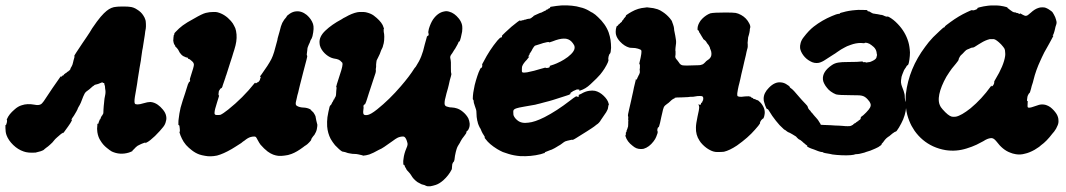

<svg xmlns="http://www.w3.org/2000/svg" viewBox="-71 -514 3920 706"><path d="M357 -489Q362 -490 381.5 -490Q401 -490 405 -489Q420 -488 433 -479Q448 -470 456 -457Q461 -450 464 -440Q465 -437 465.5 -426.5Q466 -416 465 -409Q464 -402 463 -398Q462 -387 459 -370Q457 -357 454 -338Q453 -333 452 -328Q451 -323 451 -321Q449 -307 448 -300Q448 -299 447 -291.5Q446 -284 444.5 -277.5Q443 -271 442 -263.5Q441 -256 440.5 -253.5Q440 -251 436 -226Q434 -209 429 -181Q428 -173 425 -158Q422 -138 425 -133Q427 -130 435 -130Q443 -130 457.5 -134.5Q472 -139 482 -139Q496 -138 509 -129Q519 -122 528 -111Q538 -99 540 -87Q542 -77 539 -68Q537 -57 529 -47Q519 -34 499 -14Q480 4 470 9Q467 10 466 11L464 13V11Q465 10 463.5 10Q462 10 458.5 11.5Q455 13 454.5 13Q454 13 450.5 14.5Q447 16 445 17Q440 19 435 22Q428 27 423 33Q422 34 421 35Q415 40 416 41Q417 41 415 42Q413 43 409.5 44.5Q406 46 403 47Q370 57 340 43Q333 39 322 30Q308 19 299 4Q290 -9 287 -28Q285 -40 287 -54V-59H288Q290 -58 290 -59Q292 -61 292 -65L293 -67L295 -72Q295 -74 295.5 -74Q296 -74 298 -76Q300 -83 302 -86Q304 -89 304 -89Q305 -89 305 -90Q305 -91 306 -92Q308 -94 309 -98Q309 -100 309.5 -111Q310 -122 310.5 -125Q311 -128 311 -129.5Q311 -131 311.5 -134Q312 -137 312.5 -144.5Q313 -152 315 -160.5Q317 -169 317 -176Q317 -183 316.5 -183.5Q316 -184 316 -185Q316 -186 315.5 -189.5Q315 -193 315 -196Q314 -201 314 -201Q313 -200 313 -203.5Q313 -207 312 -208Q311 -209 309.5 -209Q308 -209 308 -209Q307 -211 305 -211Q303 -211 296.5 -208Q290 -205 285 -204Q277 -203 274 -199Q271 -197 270.5 -197Q270 -197 267 -194Q259 -186 246 -177Q240 -172 235 -159Q226 -133 218 -121Q215 -116 214 -112Q212 -107 201 -89Q192 -77 192 -74V-72L193 -73L195 -74Q195 -74 193 -71Q191 -68 191 -67Q190 -64 179.5 -49Q169 -34 165 -29Q163 -26 161 -25L160 -23V-25Q160 -26 159 -25.5Q158 -25 154.5 -22Q151 -19 150.5 -19Q150 -19 146 -15Q143 -12 139 -9Q135 -6 132 -2.5Q129 1 126.5 4Q124 7 121.5 10Q119 13 113 18Q107 23 105.5 24.5Q104 26 100 28.5Q96 31 93 34Q89 39 79 42Q69 45 60 47Q46 48 35 47Q24 46 16 43Q-5 36 -22.5 19Q-40 2 -47 -17Q-51 -28 -51 -43V-54Q-48 -53 -46 -63Q-44 -71 -46 -73V-75L-45 -77Q-38 -94 -18 -111Q-5 -123 9 -127Q29 -134 56 -129Q70 -126 78 -130Q83 -132 90 -142Q93 -146 122 -190L152 -233Q153 -232 154 -232Q156 -232 159 -236L160 -237Q162 -235 165 -241Q166 -242 166.5 -242Q167 -242 168.5 -243.5Q170 -245 170.5 -245Q171 -245 172 -246L174 -247L175 -248Q175 -249 175.5 -249Q176 -249 177 -250Q178 -251 178 -250.5Q178 -250 180 -251.5Q182 -253 182 -254H183L187 -258Q188 -261 189 -264Q190 -265 190.5 -266.5Q191 -268 192 -269Q196 -276 197 -282Q197 -283 197.5 -284Q198 -285 198 -286Q198 -287 198.5 -288Q199 -289 199 -290.5Q199 -292 200 -294Q201 -296 201 -297.5Q201 -299 202 -301Q203 -303 203 -305Q203 -307 202 -308Q201 -309 232 -355Q236 -361 248 -378.5Q260 -396 268 -410Q287 -438 299 -452Q312 -467 321 -474Q338 -488 357 -489Z M1016 -472Q1037 -475 1057 -459Q1074 -444 1080 -426Q1085 -411 1078 -381Q1076 -373 1071 -366Q1070 -363 1068 -357.5Q1066 -352 1064 -349Q1059 -339 1059 -330Q1059 -327 1058 -322Q1056 -312 1058 -310Q1060 -308 1056 -294Q1054 -287 1051.5 -277Q1049 -267 1044 -248.5Q1039 -230 1036.5 -219Q1034 -208 1031.5 -199.5Q1029 -191 1028 -185Q1027 -179 1025.5 -174Q1024 -169 1022.5 -163.5Q1021 -158 1020 -152Q1015 -135 1017 -129Q1018 -126 1022 -124Q1031 -119 1044.5 -118.5Q1058 -118 1068 -113Q1072 -111 1072 -111Q1069 -111 1077 -105Q1078 -104 1078 -103.5Q1078 -103 1081 -101Q1086 -94 1089 -87Q1090 -84 1090.5 -79Q1091 -74 1092 -71Q1095 -60 1096 -55Q1096 -50 1094 -39Q1092 -29 1085 -18Q1082 -15 1081 -13.5Q1080 -12 1077 -8Q1073 -3 1073 1Q1073 2 1066 9.5Q1059 17 1054 20Q1050 22 1044 27Q1020 45 1001 52Q988 57 976 58Q964 60 952 59Q943 58 933.5 54.5Q924 51 913 43Q900 33 887 18Q883 13 876 0Q872 -8 870 -10Q868 -12 864 -12Q857 -12 850 -10Q840 -7 828 3Q825 5 822 7Q819 9 816 12Q805 19 794 26Q791 28 781 34Q750 52 727 58Q703 63 683 59Q671 57 662 54Q648 49 635 39Q623 30 613 19Q603 7 598 -4Q592 -16 589 -27Q589 -29 590 -30Q591 -33 590 -41Q589 -52 588 -53Q587 -55 586.5 -54Q586 -53 585 -55Q585 -56 585 -63.5Q585 -71 586 -77Q588 -96 593 -118Q600 -143 610 -172Q612 -180 614.5 -186.5Q617 -193 620 -204L625 -214Q625 -212 627 -214Q628 -215 628 -217.5Q628 -220 627 -220.5Q626 -221 631 -236Q642 -269 642 -276Q642 -283 635 -289Q627 -297 621 -298Q619 -298 620 -299Q621 -300 620 -301Q618 -303 613 -303Q612 -303 612 -303.5Q612 -304 609 -305Q599 -308 592 -318Q590 -320 589.5 -321Q589 -322 589 -322.5Q589 -323 588 -324Q587 -325 587 -326Q585 -331 579 -338Q574 -342 574 -342.5Q574 -343 573 -346Q568 -352 567 -359Q567 -363 566 -363L567 -378Q568 -381 567.5 -381.5Q567 -382 568 -384Q569 -386 570 -388Q571 -390 570 -390.5Q569 -391 575 -397Q587 -410 601 -420.5Q615 -431 643 -446Q672 -463 685.5 -466.5Q699 -470 714 -470Q725 -470 728 -469Q756 -462 778 -437Q786 -428 790 -419Q795 -411 797 -400Q802 -375 795 -347Q790 -328 787 -320Q785 -314 782.5 -305Q780 -296 775 -282Q770 -267 761 -238Q759 -234 758 -229Q753 -216 748 -200Q747 -195 745.5 -193Q744 -191 744 -190Q744 -189 743 -190Q742 -191 738 -186Q737 -183 736 -183Q733 -179 733 -173Q733 -169 732.5 -168.5Q732 -168 732.5 -165.5Q733 -163 734 -163Q735 -163 734.5 -162Q734 -161 733.5 -158Q733 -155 727 -137Q718 -109 718 -101Q717 -94 721 -92Q723 -91 729.5 -91Q736 -91 740 -92Q749 -96 768 -111Q822 -154 865 -208L867 -210L868 -209Q869 -207 871 -208Q873 -209 874.5 -210.5Q876 -212 876.5 -211.5Q877 -211 879 -212.5Q881 -214 882.5 -216.5Q884 -219 885 -220.5Q886 -222 885 -222Q884 -223 886 -225Q887 -226 887.5 -228.5Q888 -231 886 -232L885 -233L891 -241Q915 -274 927 -297Q932 -307 937 -323Q946 -355 949 -367Q949 -370 951 -377Q953 -384 957 -398Q962 -420 967 -430Q974 -443 981 -450Q983 -453 983 -453Q983 -456 995 -464Q1006 -471 1016 -472Z M1563 -472Q1572 -474 1581 -471Q1600 -466 1616 -446Q1625 -435 1628 -422Q1629 -418 1629 -409Q1629 -397 1626 -387Q1625 -382 1623.5 -375.5Q1622 -369 1620.5 -365.5Q1619 -362 1619 -362L1618 -361Q1617 -363 1615 -359L1614 -356Q1613 -353 1612.5 -353Q1612 -353 1611 -350Q1605 -339 1602 -334Q1600 -332 1596 -325Q1592 -318 1588 -313Q1583 -306 1585 -299Q1588 -287 1587 -265Q1587 -246 1588 -245Q1590 -242 1587 -233Q1583 -221 1579 -201Q1577 -195 1576 -189Q1570 -169 1567 -155Q1567 -153 1565 -147Q1562 -130 1566 -126Q1569 -122 1580 -120Q1583 -119 1589 -119Q1602 -118 1607 -116Q1619 -113 1631.5 -102.5Q1644 -92 1651 -79Q1655 -70 1656 -60V-54L1655 -47Q1653 -41 1652 -39Q1651 -37 1649.5 -35Q1648 -33 1648 -33.5Q1648 -34 1646 -32Q1644 -30 1644 -29Q1644 -28 1644 -27Q1644 -24 1636 -14Q1627 -3 1623 5Q1622 8 1620 11Q1611 24 1608 34Q1605 43 1602 59Q1601 69 1600 74Q1599 77 1598 80L1596 82L1594 85Q1593 87 1592 90Q1591 95 1591 100.5Q1591 106 1590 109Q1579 131 1559 149Q1544 162 1531 166Q1522 169 1511 171Q1501 172 1495 169Q1490 166 1484 165Q1479 164 1476 162Q1473 160 1468.5 158Q1464 156 1462 154Q1460 152 1457 150Q1450 144 1445 137Q1444 135 1440 129Q1436 123 1432.5 119.5Q1429 116 1426.5 113Q1424 110 1423.5 109Q1423 108 1422 105.5Q1421 103 1419.5 101.5Q1418 100 1418 99Q1418 96 1415 92Q1414 92 1413 92Q1412 92 1412 88Q1411 78 1413 68Q1415 51 1423 32Q1427 23 1427.5 18.5Q1428 14 1427 11Q1423 -5 1417 -10Q1415 -12 1411 -12Q1400 -12 1390 -7Q1384 -4 1372 5Q1364 11 1342 26Q1336 30 1331.5 32.5Q1327 35 1322 37Q1301 49 1287 54Q1273 58 1267 58Q1263 59 1263 58Q1263 57 1257 56Q1253 55 1246 53.5Q1239 52 1232 52Q1225 52 1220.5 51Q1216 50 1212 49.5Q1208 49 1203 47Q1198 45 1194 44.5Q1190 44 1187 43Q1177 37 1161 20Q1152 9 1145 -3Q1134 -24 1132 -49Q1131 -67 1133 -83Q1136 -102 1141 -122Q1143 -126 1144 -127Q1147 -128 1150 -136Q1151 -139 1152 -139Q1153 -140 1155 -145Q1156 -148 1156 -148Q1159 -148 1159 -152Q1159 -153 1159.5 -153Q1160 -153 1161 -155.5Q1162 -158 1163 -159Q1165 -163 1165 -172Q1165 -177 1165.5 -180.5Q1166 -184 1166 -184V-186Q1168 -193 1165 -194Q1164 -194 1179 -240Q1191 -275 1188 -283Q1187 -284 1184.5 -286.5Q1182 -289 1180 -291Q1175 -295 1167 -297Q1162 -298 1156 -299Q1142 -302 1128.5 -313Q1115 -324 1108 -339Q1104 -348 1104 -356Q1102 -379 1125 -401Q1149 -424 1185 -443Q1192 -448 1199 -451Q1223 -465 1243 -469Q1248 -470 1258.5 -470Q1269 -470 1274 -469Q1292 -465 1303 -457Q1327 -439 1336 -422Q1337 -419 1338.5 -415.5Q1340 -412 1340.5 -410Q1341 -408 1341 -408Q1339 -408 1340 -397Q1342 -389 1342 -379Q1342 -364 1340 -355Q1339 -352 1338 -348Q1337 -341 1333 -334Q1331 -331 1329 -325Q1327 -319 1325.5 -315.5Q1324 -312 1319 -302L1314 -292L1313 -286Q1312 -280 1312 -277Q1312 -274 1312 -268Q1310 -257 1311 -256Q1312 -255 1310 -246Q1305 -230 1285 -170Q1283 -164 1279 -151Q1275 -138 1273 -134.5Q1271 -131 1271 -130H1270Q1270 -131 1269 -130Q1264 -127 1266 -118Q1266 -114 1265 -109Q1263 -95 1268 -92Q1272 -90 1279 -91Q1291 -92 1316 -112Q1361 -148 1403 -197Q1435 -234 1453 -263Q1456 -266 1458 -269Q1471 -289 1478 -307Q1485 -324 1491 -351Q1493 -358 1495.5 -367Q1498 -376 1499 -380L1500 -383L1501 -382V-380L1503 -382Q1507 -387 1504 -393Q1503 -395 1506 -408Q1512 -428 1521 -442Q1539 -468 1563 -472Z M1993 -494Q2014 -495 2032 -493Q2051 -491 2063 -487Q2067 -486 2071 -485Q2087 -480 2102 -470Q2105 -468 2108 -467Q2118 -461 2128 -451Q2141 -439 2151 -425Q2161 -411 2167 -395Q2172 -380 2174 -367Q2176 -353 2176 -338Q2175 -320 2172 -317Q2169 -315 2167 -307Q2165 -298 2166 -295Q2169 -290 2152 -262Q2145 -251 2136 -240Q2127 -229 2100 -204Q2082 -187 2062 -181Q2059 -180 2059 -180Q2059 -180 2059.5 -182Q2060 -184 2059 -184.5Q2058 -185 2055 -185Q2051 -185 2050 -185L2034 -178V-177L2033 -176Q2031 -176 2029 -174Q2023 -170 2027 -169H2030L2026 -168Q2022 -166 2020 -165Q2018 -164 2011 -162Q2004 -160 1997 -157.5Q1990 -155 1984.5 -153.5Q1979 -152 1972 -149.5Q1965 -147 1961 -146Q1957 -145 1949 -142.5Q1941 -140 1935.5 -139Q1930 -138 1926 -136.5Q1922 -135 1915 -133.5Q1908 -132 1904.5 -131Q1901 -130 1897 -129Q1874 -125 1857 -122Q1834 -118 1829 -116Q1819 -113 1817 -108Q1816 -105 1816.5 -99Q1817 -93 1817 -91Q1821 -80 1831 -72Q1846 -59 1872 -63Q1895 -65 1931 -83Q1976 -106 2025 -144Q2039 -155 2046 -159L2049 -160L2050 -159Q2052 -158 2054 -158Q2058 -157 2057 -162V-165L2066 -169Q2081 -178 2095 -180Q2107 -182 2117 -180Q2134 -176 2149 -161.5Q2164 -147 2167 -133Q2168 -130 2168 -130Q2166 -128 2165 -119Q2165 -116 2163 -111Q2158 -100 2153 -94Q2149 -88 2144.5 -81.5Q2140 -75 2138 -72Q2136 -69 2136 -68.5Q2136 -68 2131.5 -63Q2127 -58 2123 -56Q2118 -52 2113.5 -48.5Q2109 -45 2104 -42Q2099 -39 2087 -31Q2067 -18 2047 -6Q2044 -4 2041 -2.5Q2038 -1 2036 0Q2034 1 2034 0Q2034 -1 2026 1Q2021 2 2015 3.5Q2009 5 2007 6Q2003 8 1994 15Q1989 19 1983 22Q1978 25 1974 27.5Q1970 30 1968 31Q1955 38 1952 38Q1952 38 1947 40Q1942 42 1937 44Q1932 46 1932 46L1933 47L1931 49Q1928 49 1926.5 50Q1925 51 1917 53Q1881 62 1841 60Q1818 58 1799 52Q1790 49 1778 45Q1767 40 1757 34Q1728 16 1715 -2Q1712 -5 1711 -7L1710 -8H1711Q1712 -8 1712 -10Q1711 -12 1709 -15Q1708 -17 1707.5 -17.5Q1707 -18 1704 -23Q1700 -30 1697 -38Q1695 -43 1693 -45Q1688 -55 1686 -62Q1686 -65 1684 -70Q1681 -84 1681 -98Q1681 -107 1679.5 -111Q1678 -115 1676.5 -120Q1675 -125 1674.5 -126Q1674 -127 1673 -131Q1672 -135 1671.5 -135.5Q1671 -136 1671 -139Q1671 -147 1668 -148Q1667 -148 1668 -162Q1669 -174 1671 -183Q1674 -202 1679 -218Q1684 -235 1689 -248Q1696 -264 1697 -264Q1701 -264 1702 -270Q1703 -272 1702 -275V-278L1707 -287Q1729 -330 1758 -365Q1768 -376 1770 -376Q1775 -376 1775 -380Q1775 -381 1774 -381Q1774 -383 1787.5 -395.5Q1801 -408 1810 -416Q1838 -439 1841 -439Q1842 -439 1842 -438Q1842 -437 1844 -437.5Q1846 -438 1848.5 -439Q1851 -440 1851 -440Q1851 -438 1856 -441Q1858 -442 1858.5 -441.5Q1859 -441 1861 -442Q1863 -443 1863 -442.5Q1863 -442 1864.5 -443Q1866 -444 1867.5 -444Q1869 -444 1870.5 -444.5Q1872 -445 1873 -445Q1877 -445 1879 -446L1884 -449L1886 -451Q1889 -452 1889 -452.5Q1889 -453 1890 -454Q1891 -454 1890 -454Q1890 -455 1893 -456.5Q1896 -458 1896 -458Q1896 -458 1901.5 -460.5Q1907 -463 1912.5 -465.5Q1918 -468 1919 -467V-468H1920L1930 -473L1932 -474Q1934 -474 1934 -474.5Q1934 -475 1936 -476Q1937 -477 1937.5 -477Q1938 -477 1938 -478L1940 -479Q1942 -479 1943.5 -480Q1945 -481 1944.5 -481.5Q1944 -482 1948 -483Q1950 -484 1951.5 -485Q1953 -486 1952 -487Q1951 -488 1951.5 -488Q1952 -488 1954 -489Q1978 -493 1993 -494ZM2002 -372Q1986 -372 1961 -362Q1952 -359 1950.5 -358.5Q1949 -358 1948.5 -358Q1948 -358 1948 -359Q1947 -360 1940.5 -359Q1934 -358 1928 -356Q1927 -356 1927 -356Q1927 -356 1921.5 -354Q1916 -352 1912 -351Q1899 -347 1896 -346Q1893 -344 1887 -334Q1886 -331 1883.5 -327Q1881 -323 1880.5 -322.5Q1880 -322 1879 -320Q1875 -315 1876 -315V-313Q1872 -309 1872 -306Q1872 -305 1874 -305L1876 -306L1873 -303Q1871 -301 1871 -300.5Q1871 -300 1866 -294Q1853 -281 1849 -270Q1848 -266 1848 -259Q1847 -250 1850 -248Q1854 -246 1867 -248Q1893 -253 1918 -261Q1923 -262 1929 -264Q1935 -266 1935 -265Q1936 -264 1939 -264Q1946 -264 1950 -267Q1951 -269 1950.5 -270Q1950 -271 1951 -272Q1952 -272 1954 -273Q1967 -277 1976 -281Q1992 -288 2003 -295Q2018 -304 2029 -315Q2037 -323 2040 -330Q2044 -340 2040 -348Q2031 -364 2019 -369Q2017 -370 2013 -371Q2009 -372 2002 -372Z M2301 -486Q2306 -487 2308 -487Q2310 -487 2316 -486Q2332 -485 2347 -480Q2356 -477 2366 -470Q2380 -461 2392 -447Q2400 -438 2401 -432Q2402 -429 2404 -424Q2406 -419 2406.5 -415.5Q2407 -412 2407.5 -409.5Q2408 -407 2408 -403Q2409 -396 2412 -383Q2413 -380 2413.5 -373.5Q2414 -367 2414.5 -367Q2415 -367 2415 -363Q2416 -360 2413 -339Q2413 -336 2412.5 -332.5Q2412 -329 2412.5 -327Q2413 -325 2413 -325.5Q2413 -326 2413 -324Q2413 -322 2413 -319Q2413 -316 2413 -314Q2412 -310 2412 -306Q2412 -300 2419 -293Q2423 -288 2425 -285Q2430 -276 2438 -274Q2447 -272 2491 -274Q2501 -274 2505.5 -275Q2510 -276 2513 -277.5Q2516 -279 2521 -284Q2526 -290 2531 -293Q2541 -299 2544 -308Q2545 -312 2545 -317Q2545 -324 2542 -331Q2540 -334 2539 -340Q2535 -349 2530 -354Q2528 -356 2528 -356Q2528 -359 2522 -365Q2514 -370 2514 -373Q2514 -373 2511 -377.5Q2508 -382 2506 -386Q2501 -395 2500 -395Q2500 -395 2500 -396Q2500 -397 2498.5 -400Q2497 -403 2495.5 -403Q2494 -403 2494 -405Q2493 -417 2500 -430Q2504 -438 2511 -445Q2525 -459 2541 -465Q2553 -468 2596 -468Q2625 -468 2634 -466.5Q2643 -465 2654 -459Q2674 -448 2684 -428Q2690 -417 2687 -410Q2686 -408 2686 -402Q2685 -394 2683 -387Q2679 -377 2679 -366Q2678 -359 2678 -356.5Q2678 -354 2678.5 -350.5Q2679 -347 2678.5 -342Q2678 -337 2676.5 -333Q2675 -329 2674 -323Q2673 -316 2666 -288Q2664 -281 2663.5 -277Q2663 -273 2661 -266Q2659 -258 2655 -241Q2654 -235 2651.5 -224.5Q2649 -214 2647.5 -207.5Q2646 -201 2645 -198Q2642 -185 2640 -171Q2639 -162 2642 -160Q2645 -158 2655 -158Q2662 -159 2669 -159.5Q2676 -160 2682 -160L2690 -158Q2690 -157 2692 -155.5Q2694 -154 2696 -154L2698 -153Q2697 -152 2699 -151L2706 -149Q2706 -149 2710 -147Q2715 -144 2715 -146Q2715 -146 2717.5 -144Q2720 -142 2723 -139Q2726 -136 2727 -135Q2745 -113 2740 -91Q2739 -85 2737.5 -82Q2736 -79 2736 -78.5Q2736 -78 2735 -78Q2734 -78 2732 -76Q2728 -73 2725 -67Q2723 -62 2723.5 -61.5Q2724 -61 2723.5 -60Q2723 -59 2722 -58Q2721 -55 2705 -37Q2680 -8 2639 21Q2612 39 2591 44Q2583 45 2566 45Q2553 45 2540 38Q2526 31 2513 18Q2505 10 2501 3Q2487 -18 2488 -45Q2488 -58 2494 -86Q2500 -112 2500 -118Q2500 -125 2498 -128L2497 -130H2499Q2500 -129 2501 -129Q2507 -127 2507 -135Q2507 -136 2507.5 -136Q2508 -136 2508 -136Q2510 -136 2511 -138Q2512 -140 2512 -141.5Q2512 -143 2512 -143Q2515 -143 2515 -152Q2515 -158 2511 -160Q2509 -161 2501 -161Q2493 -161 2486 -159.5Q2479 -158 2473 -158Q2467 -158 2467 -158Q2466 -157 2438 -156Q2413 -156 2410 -154H2409L2410 -153L2409 -152Q2406 -151 2406 -151Q2406 -151 2402.5 -149Q2399 -147 2393 -141Q2387 -135 2382 -132Q2373 -126 2370 -120Q2367 -113 2364 -98Q2363 -93 2360.5 -83Q2358 -73 2356 -62Q2352 -45 2350 -46Q2348 -46 2346.5 -40Q2345 -34 2347 -31Q2349 -27 2342 -11Q2339 -3 2332 6Q2316 27 2296 33Q2291 34 2285 34Q2277 34 2269 31Q2262 28 2255 22Q2235 7 2229 -13Q2228 -17 2228 -17L2230 -16V-19Q2231 -21 2230 -25L2231 -28Q2232 -27 2232.5 -29Q2233 -31 2233 -33Q2233 -35 2233.5 -35Q2234 -35 2234.5 -37Q2235 -39 2236 -41Q2237 -43 2237 -44.5Q2237 -46 2237.5 -46Q2238 -46 2238.5 -49Q2239 -52 2239 -58.5Q2239 -65 2239 -66Q2240 -74 2239 -74.5Q2238 -75 2239 -78Q2240 -85 2238 -88Q2237 -89 2242 -110.5Q2247 -132 2249.5 -143Q2252 -154 2253.5 -161.5Q2255 -169 2257 -177Q2259 -185 2260 -192Q2265 -214 2267 -221V-224L2268 -222Q2269 -221 2269 -221Q2271 -221 2273 -228L2274 -230L2277 -236Q2277 -238 2278 -238L2279 -240Q2279 -241 2280 -242L2282 -249L2281 -250Q2282 -250 2282 -253V-254Q2281 -254 2281 -257L2282 -265V-268V-280Q2282 -280 2281 -278L2279 -276Q2279 -276 2281 -286Q2290 -323 2287 -329Q2285 -332 2275 -335Q2266 -338 2253 -338Q2247 -338 2243 -339Q2225 -344 2209 -361Q2197 -374 2194 -387Q2193 -391 2193 -398Q2193 -407 2196 -416Q2198 -419 2198 -419Q2199 -418 2200.5 -419.5Q2202 -421 2203 -423Q2204 -425 2205 -425Q2207 -425 2209 -429Q2210 -430 2210.5 -430Q2211 -430 2212 -431Q2217 -435 2216 -436Q2216 -437 2219.5 -440.5Q2223 -444 2222.5 -444.5Q2222 -445 2226 -449Q2228 -451 2229 -452.5Q2230 -454 2230.5 -455Q2231 -456 2230.5 -456.5Q2230 -457 2233.5 -459.5Q2237 -462 2242.5 -465.5Q2248 -469 2252 -471Q2275 -484 2301 -486Z M3076 -477Q3083 -478 3099.5 -477.5Q3116 -477 3118 -477Q3119 -476 3118.5 -475.5Q3118 -475 3118 -474Q3120 -472 3125 -472L3127 -471L3132 -468Q3133 -468 3133 -468Q3133 -466 3141 -464Q3143 -464 3145.5 -463.5Q3148 -463 3150.5 -462.5Q3153 -462 3155 -462Q3157 -462 3162.5 -460.5Q3168 -459 3172 -459Q3176 -458 3182 -455Q3189 -452 3191 -453Q3192 -454 3197 -452Q3214 -443 3230 -426Q3258 -397 3269 -360Q3274 -343 3275 -321Q3275 -309 3273 -295Q3270 -274 3266 -274Q3264 -274 3261 -268Q3259 -264 3257 -262Q3253 -257 3250 -248Q3249 -245 3247 -240.5Q3245 -236 3244 -231.5Q3243 -227 3243 -224Q3242 -221 3242 -211Q3243 -202 3246 -195Q3253 -178 3255 -168Q3256 -163 3256 -155Q3257 -139 3260 -139Q3261 -139 3261 -135Q3263 -107 3250 -75Q3244 -61 3234.5 -45Q3225 -29 3222 -30Q3221 -30 3218.5 -28.5Q3216 -27 3210.5 -23Q3205 -19 3201.5 -15.5Q3198 -12 3195 -11Q3187 -5 3183 0Q3181 3 3178.5 6Q3176 9 3176 9.5Q3176 10 3174 11.5Q3172 13 3171 15Q3170 17 3170.5 17.5Q3171 18 3169.5 19Q3168 20 3167 21Q3160 27 3148 32Q3144 34 3141 35Q3131 40 3113 45Q3109 47 3104 48Q3099 49 3094 50.5Q3089 52 3083 52.5Q3077 53 3075 53Q3064 58 3026 57Q3004 56 2990 54Q2986 53 2981 52Q2957 49 2953 45H2952H2950Q2947 44 2945 44Q2940 43 2923 36Q2916 34 2911.5 32Q2907 30 2904.5 29Q2902 28 2899 26L2896 25L2897 24L2899 23L2897 22Q2896 20 2892 18L2890 16L2884 11Q2883 11 2883 10.5Q2883 10 2879 6.5Q2875 3 2872 1Q2868 -1 2866 -2Q2860 -7 2856 -12Q2852 -15 2843 -20Q2838 -23 2835 -24.5Q2832 -26 2830 -27Q2828 -28 2827 -28Q2827 -28 2825.5 -29Q2824 -30 2822.5 -31Q2821 -32 2820 -33Q2817 -35 2816 -36L2814 -37L2815 -36L2811 -39Q2795 -53 2782 -70Q2767 -89 2759 -103Q2753 -114 2750 -113Q2749 -113 2747 -116Q2742 -126 2739 -138Q2737 -143 2737 -151Q2737 -162 2742 -172Q2747 -182 2756 -191Q2778 -214 2801 -211Q2812 -210 2821 -204Q2833 -197 2833 -194Q2833 -192 2838 -189Q2845 -185 2869 -156Q2872 -152 2876.5 -147.5Q2881 -143 2882.5 -141Q2884 -139 2891.5 -131.5Q2899 -124 2899 -121Q2901 -114 2905 -110Q2909 -107 2910 -104.5Q2911 -102 2913.5 -100Q2916 -98 2916 -97.5Q2916 -97 2919.5 -93Q2923 -89 2925 -86.5Q2927 -84 2930 -81Q2937 -74 2943 -63Q2944 -61 2945 -61Q2945 -56 2949 -55Q2950 -55 2959.5 -54.5Q2969 -54 2972.5 -54Q2976 -54 2984.5 -53.5Q2993 -53 2999.5 -52.5Q3006 -52 3014 -52Q3022 -52 3029 -51Q3036 -50 3046 -50Q3056 -50 3058.5 -51.5Q3061 -53 3062 -53.5Q3063 -54 3063 -54Q3065 -54 3067 -57Q3068 -58 3068 -58Q3069 -58 3072 -61Q3073 -61 3073.5 -61Q3074 -61 3075.5 -62.5Q3077 -64 3077 -64L3080 -66Q3080 -67 3081 -67Q3086 -68 3086 -71Q3086 -72 3088 -72Q3094 -75 3094 -80Q3094 -83 3095 -84Q3103 -89 3114 -100.5Q3125 -112 3128 -118Q3133 -127 3129 -135Q3128 -139 3119.5 -148.5Q3111 -158 3102 -161Q3096 -163 3088 -163.5Q3080 -164 3058 -164Q3014 -164 3003 -167Q2993 -171 2984 -177.5Q2975 -184 2970 -191Q2964 -198 2960 -206Q2956 -213 2955 -221Q2952 -250 2987 -274Q2998 -282 3012 -284Q3022 -286 3049 -286Q3085 -286 3099 -288Q3101 -288 3102 -287Q3101 -286 3102 -286Q3105 -284 3110 -286L3111 -285L3115 -284Q3119 -285 3120 -285L3128 -286Q3136 -289 3143 -293Q3152 -299 3152 -304Q3153 -306 3153 -308Q3155 -312 3153 -316Q3153 -318 3152 -323Q3150 -333 3142 -341Q3133 -349 3126 -353Q3117 -357 3112 -357Q3109 -356 3108 -356L3107 -355Q3104 -355 3094 -356Q3076 -356 3057 -349Q3042 -344 3034 -339Q3022 -333 3008 -323Q3000 -317 2993 -313Q2983 -306 2965 -295Q2952 -286 2940 -283Q2923 -280 2908 -289Q2893 -297 2883 -310.5Q2873 -324 2871 -337Q2870 -345 2873 -356Q2876 -367 2884 -377Q2903 -402 2921 -416Q2952 -440 2988 -455Q3007 -463 3011 -463Q3017 -462 3017 -465Q3017 -465 3018.5 -466Q3020 -467 3029 -469Q3049 -475 3076 -477Z M3562 -493Q3568 -494 3583.5 -494Q3599 -494 3606 -493Q3620 -491 3630 -488L3634 -486Q3633 -485 3635 -483.5Q3637 -482 3639 -481Q3640 -481 3640.5 -480.5Q3641 -480 3640 -480Q3640 -479 3643 -477.5Q3646 -476 3648 -474Q3653 -470 3657 -469Q3659 -469 3660.5 -468.5Q3662 -468 3662 -468.5Q3662 -469 3664 -468Q3669 -465 3670 -466Q3670 -467 3673 -465Q3676 -463 3678 -463Q3679 -463 3679.5 -463Q3680 -463 3680 -464L3679 -465L3682 -464Q3692 -458 3698 -456Q3703 -455 3708 -458Q3710 -459 3719 -467Q3734 -481 3748 -485Q3753 -487 3761 -487Q3769 -487 3772 -486Q3778 -484 3784 -480.5Q3790 -477 3795 -473Q3800 -469 3801 -466Q3803 -463 3804 -461Q3806 -458 3809 -451Q3813 -440 3814 -434Q3815 -427 3810 -415Q3809 -412 3808.5 -408Q3808 -404 3806.5 -400Q3805 -396 3805 -395Q3805 -394 3803 -389Q3799 -382 3800 -382Q3801 -382 3802 -382.5Q3803 -383 3803 -383Q3803 -383 3801.5 -380.5Q3800 -378 3798 -374Q3796 -370 3793.5 -365.5Q3791 -361 3787 -353.5Q3783 -346 3780 -341Q3768 -321 3760 -303Q3758 -298 3755 -292Q3738 -256 3729 -219Q3728 -215 3727 -211Q3722 -197 3720 -187Q3716 -172 3714.5 -172Q3713 -172 3709 -164Q3707 -160 3706.5 -155Q3706 -150 3705.5 -146.5Q3705 -143 3706 -142V-141L3707 -142Q3709 -144 3709 -143Q3709 -142 3708 -140Q3708 -136 3707.5 -129Q3707 -122 3708 -120Q3709 -118 3713 -118Q3720 -118 3736 -124Q3751 -130 3761 -130Q3768 -130 3775 -128Q3784 -125 3791 -120Q3805 -109 3814 -95Q3821 -83 3821 -72Q3822 -62 3818 -53Q3813 -40 3805 -30Q3802 -26 3799 -23Q3777 6 3757 20Q3754 22 3750 26Q3743 31 3733 37Q3713 48 3698 51Q3681 56 3664 53Q3652 51 3643 47Q3616 37 3593 6Q3582 -8 3572 -6Q3560 -5 3545 5Q3534 11 3520 18Q3503 26 3483 32Q3445 44 3406 38Q3382 34 3360 24Q3319 5 3292 -33Q3286 -42 3281 -51Q3271 -70 3265 -92Q3259 -116 3259 -143Q3259 -158 3260 -169Q3271 -262 3331 -342Q3343 -359 3360 -377Q3369 -386 3383.5 -399.5Q3398 -413 3399 -413Q3403 -413 3403 -416Q3403 -418 3424 -433Q3454 -455 3484 -469Q3501 -477 3503 -477Q3507 -474 3518 -479Q3521 -480 3522.5 -481Q3524 -482 3523 -483Q3522 -484 3522.5 -484.5Q3523 -485 3530 -487Q3545 -491 3562 -493ZM3584 -370Q3582 -370 3576 -370Q3570 -370 3568 -370Q3552 -366 3536 -356Q3533 -354 3526 -350Q3519 -346 3515 -343Q3510 -339 3505 -339Q3501 -339 3496.5 -336.5Q3492 -334 3491 -334Q3490 -334 3488 -333Q3487 -332 3482 -330Q3479 -328 3476.5 -325Q3474 -322 3469 -317Q3461 -311 3457 -303Q3454 -298 3454 -295Q3454 -292 3444 -280Q3426 -259 3420 -249Q3408 -232 3400 -215Q3383 -180 3381 -154Q3380 -138 3385 -127Q3387 -121 3395 -112Q3416 -88 3429 -85Q3436 -84 3444 -85Q3464 -89 3498 -116Q3539 -150 3572 -196L3574 -199L3575 -198Q3575 -196 3576 -196Q3579 -197 3582 -202Q3585 -207 3585 -212V-215L3589 -222Q3620 -273 3625 -308Q3626 -315 3625 -322Q3625 -331 3622 -336Q3619 -341 3610 -351Q3593 -368 3584 -370Z"/></svg>

Font: TT2020 Style B
Style: Italic
Weight: 400
Italic angle: -15°
Version: Version 0.2.000